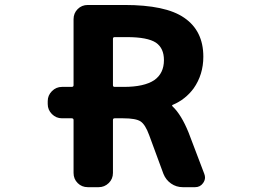

<svg xmlns="http://www.w3.org/2000/svg" viewBox="-20 -776 1040 776"><path d="M718.8 -19.5Q692.4 -19.5 671.4 -34.2Q650.4 -48.8 640.6 -73.2L583 -229.5Q567.4 -272.5 548.3 -285.2Q529.3 -297.9 477.5 -297.9H443.4Q436.5 -297.9 436.5 -291V-77.1Q436.5 -52.7 419.4 -36.1Q402.3 -19.5 378.9 -19.5H335Q310.5 -19.5 293.9 -36.1Q277.3 -52.7 277.3 -77.1V-291Q277.3 -297.9 269.5 -297.9H230.5Q207 -297.9 189.9 -314.9Q172.9 -332 172.9 -355.5V-367.2Q172.9 -390.6 189.9 -407.7Q207 -424.8 230.5 -424.8H269.5Q277.3 -424.8 277.3 -431.6V-698.2Q277.3 -722.7 293.9 -739.3Q310.5 -755.9 335 -755.9H483.4Q565.4 -755.9 626 -743.2Q686.5 -730.5 724.6 -704.1Q801.8 -651.4 801.8 -546.9Q801.8 -474.6 762.7 -418.9Q729.5 -374 678.7 -352.5Q672.9 -350.6 677.7 -345.7Q712.9 -312.5 742.2 -240.2L805.7 -73.2Q808.6 -65.4 808.6 -58.6Q808.6 -46.9 800.8 -36.1Q789.1 -19.5 768.6 -19.5ZM480.5 -424.8Q562.5 -424.8 603.5 -452.1Q642.6 -479.5 642.6 -533.2Q642.6 -581.1 610.4 -603.5Q576.2 -626 493.2 -626H443.4Q436.5 -626 436.5 -619.1V-431.6Q436.5 -424.8 443.4 -424.8Z"/></svg>

Font: Rounded Mgen+ 2m bold
Style: Bold
Weight: 700
Designer: [Source Han Sans]
Ryoko NISHIZUKA  (kana & ideographs); Paul D. Hunt (Latin, Greek & Cyrillic); Wenlong ZHANG  (bopomofo
Version: Version 1.059.20150602